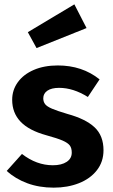

<svg xmlns="http://www.w3.org/2000/svg" viewBox="-20 -847 519 883"><path d="M438 -482 384 -401Q317 -443 252 -443Q217 -443 198 -430Q179 -417 179 -395Q179 -379 187.5 -368Q196 -357 219.5 -347Q243 -337 290 -323Q374 -300 415 -261.5Q456 -223 456 -156Q456 -103 425.5 -64Q395 -25 343 -4.5Q291 16 227 16Q160 16 105 -4.5Q50 -25 11 -61L81 -139Q148 -87 223 -87Q263 -87 286.5 -102.5Q310 -118 310 -145Q310 -166 301 -178Q292 -190 268 -200.5Q244 -211 193 -225Q113 -247 74.5 -287.5Q36 -328 36 -388Q36 -433 62 -469Q88 -505 135.5 -525.5Q183 -546 246 -546Q358 -546 438 -482ZM378 -718 148 -626 108 -699 322 -827Z"/></svg>

Font: Wolseley Sans SemiBold
Style: Regular
Weight: 600
Designer: Carrois Corporate & Edenspiekermann AG
Foundry: Carrois Corporate GbR & Edenspiekermann AG
Version: Version 4.202